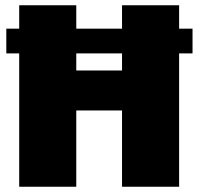

<svg xmlns="http://www.w3.org/2000/svg" viewBox="-20 -710 754 730"><path d="M712 -601V-507H4V-601ZM270 -690V0H53V-690ZM455 -442V-290H262V-442ZM661 -690V0H444V-690Z"/></svg>

Font: Exo 2 Black
Style: Regular
Weight: 900
Designer: Natanael Gama
Foundry: Natanael Gama
Version: Version 2.010